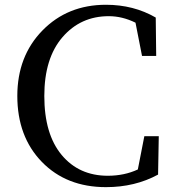

<svg xmlns="http://www.w3.org/2000/svg" viewBox="-20 -770 731 806"><path d="M585.9 -198.2H646.5L643.6 -37.1Q546.9 15.6 424.8 15.6Q258.8 15.6 155.8 -90.3Q52.7 -196.3 52.7 -367.2Q52.7 -534.2 158.2 -642.1Q263.7 -750 424.8 -750Q541 -750 633.8 -696.3L635.7 -535.2H576.2L548.8 -674.8Q493.2 -702.1 436.5 -702.1Q318.4 -702.1 242.2 -613.8Q166 -525.4 166 -367.2Q166 -207 238.8 -119.6Q311.5 -32.2 432.6 -32.2Q502 -32.2 558.6 -58.6Z"/></svg>

Font: GenYoMin TW TTF Medium
Style: Regular
Weight: 500
Version: Version 1.300